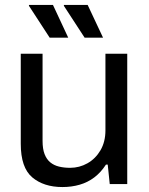

<svg xmlns="http://www.w3.org/2000/svg" viewBox="-20 -743 602 775"><path d="M232 12Q156.5 12 110.1 -27.2Q63.8 -66.4 63.8 -162.7V-526H151.8V-174.6Q151.8 -142 159.9 -121Q168 -100 182.8 -87.8Q197.6 -75.6 218.1 -70.6Q238.6 -65.6 262.9 -65.6Q300.5 -65.6 333 -83.9Q365.5 -102.2 385.6 -136.4Q405.6 -170.7 405.6 -216.8V-526H493.6V0H423L414.8 -78.7H407.8Q387.1 -46.9 360.5 -26.8Q333.9 -6.7 301.5 2.6Q269.1 12 232 12ZM321.5 -591 237.5 -720 238.5 -723H333.9L395.9 -591ZM180.5 -591 96.5 -720 97.5 -723H193.8L255.4 -591Z"/></svg>

Font: Archivo SemiBold
Style: Regular
Weight: 600
Designer: Hector Gatti
Foundry: Omnibus-Type
Version: Version 2.001